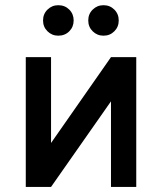

<svg xmlns="http://www.w3.org/2000/svg" viewBox="-20 -736 638 756"><path d="M81.5 0V-511H181V-173L417 -511H516.5V0H417V-337L181 0ZM387.5 -595.5Q362.5 -595.5 345 -612.8Q327.5 -630 327.5 -655.5Q327.5 -681 345 -698.2Q362.5 -715.5 387.5 -715.5Q413 -715.5 430.2 -698.2Q447.5 -681 447.5 -655.5Q447.5 -630 430.2 -612.8Q413 -595.5 387.5 -595.5ZM209.5 -595.5Q184.5 -595.5 167 -612.8Q149.5 -630 149.5 -655.5Q149.5 -681 167 -698.2Q184.5 -715.5 209.5 -715.5Q235.5 -715.5 252.8 -698.2Q270 -681 270 -655.5Q270 -630 252.8 -612.8Q235.5 -595.5 209.5 -595.5Z"/></svg>

Font: Overpass Medium
Style: Regular
Weight: 500
Designer: Delve Withrington, Dave Bailey, Thomas Jockin
Foundry: Delve Fonts LLC
Version: Version 4.000